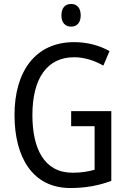

<svg xmlns="http://www.w3.org/2000/svg" viewBox="-20 -936 640 966"><path d="M338 -916C308 -916 289 -897 289 -858C289 -822 308 -802 338 -802C367 -802 386 -822 386 -858C386 -896 368 -916 338 -916ZM338 -377V-301H456V-82C425 -73 390 -67 345 -67C201 -67 143 -190 143 -357C143 -543 218 -648 353 -648C404 -648 454 -632 500 -606L531 -679C479 -708 419 -724 353 -724C156 -724 53 -574 53 -358C53 -143 145 10 334 10C409 10 476 -2 540 -26V-377Z"/></svg>

Font: Noto Sans Arabic UI Cn
Style: Regular
Weight: 400
Width: 3
Designer: Monotype Design Team, Nadine Chahine and Nizar Qandah
Foundry: Monotype Imaging Inc.
Version: Version 2.010